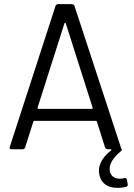

<svg xmlns="http://www.w3.org/2000/svg" viewBox="-20 -720 647 926"><path d="M580 139C548 147 516 139 510 106C503 74 526 40 560 12C565 8 568 4 568 1C568 0 565 -2 565 -3L339 -692C337 -697 332 -700 327 -700H260C255 -700 250 -697 248 -692L27 -11C25 -4 28 0 35 0H89C94 0 99 -3 101 -8L141 -134C142 -137 143 -137 145 -137H443C445 -137 446 -137 447 -134L487 -8C489 -3 494 0 499 0H514C517 0 519 3 516 5C465 45 450 88 460 126C475 190 544 192 588 181C594 179 597 176 596 169L592 146C591 140 586 137 580 139ZM161 -200 291 -608C292 -611 296 -611 297 -608L427 -200C428 -198 426 -195 423 -195H165C162 -195 160 -198 161 -200Z"/></svg>

Font: Elastic
Style: elastic
Weight: 400
Designer: Jeremy Tribby
Foundry: Tribby Type
Version: Version 1.422;hotconv 1.0.109;makeotfexe 2.5.65596